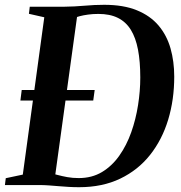

<svg xmlns="http://www.w3.org/2000/svg" viewBox="-34 -771 754 800"><path d="M90 -743H233.5Q276.5 -743.5 318.2 -747.2Q360 -751 400 -751Q480.5 -751 536.2 -728.2Q592 -705.5 626.5 -664.8Q661 -624 676.5 -569.5Q692 -515 692 -451.5Q692 -356 666.8 -272.5Q641.5 -189 591.5 -125.8Q541.5 -62.5 467.2 -26.8Q393 9 295.5 9Q274 9 253 7.8Q232 6.5 211 4.8Q190 3 169.2 1.5Q148.5 0 128 0H-13.5L-10 -28.5L61 -43.5L150.5 -699L86.5 -713.5ZM193 -19 168.5 -51.5Q186 -47.5 205.2 -42.2Q224.5 -37 246.5 -33Q268.5 -29 294 -29Q349 -29 391 -54.2Q433 -79.5 463.2 -122.5Q493.5 -165.5 512.8 -219.8Q532 -274 541.2 -333Q550.5 -392 550.5 -448Q550.5 -514.5 541 -564.2Q531.5 -614 511 -647Q490.5 -680 457.2 -696.5Q424 -713 376 -713Q352.5 -713 332.8 -710.2Q313 -707.5 298 -703.5Q283 -699.5 273 -696L290 -722.5ZM51 -352 56.5 -396H360.5L354.5 -352Z"/></svg>

Font: Merriweather 96pt SemiBold
Style: Italic
Weight: 600
Italic angle: -7.8°
Version: Version 2.101